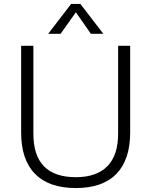

<svg xmlns="http://www.w3.org/2000/svg" viewBox="-20 -944 766 972"><path d="M87 -274V-712H149V-267Q149 -47 364 -47Q469 -47 523.5 -102.5Q578 -158 578 -267V-712H639V-274Q639 -135 569 -63.5Q499 8 364 8Q228 8 157.5 -63.5Q87 -135 87 -274ZM224 -773 340 -924H387L503 -773H440L364 -882L287 -773Z"/></svg>

Font: Muli Light
Style: Regular
Weight: 300
Designer: Vernon Adams
Foundry: Vernon Adams
Version: Version 2.100